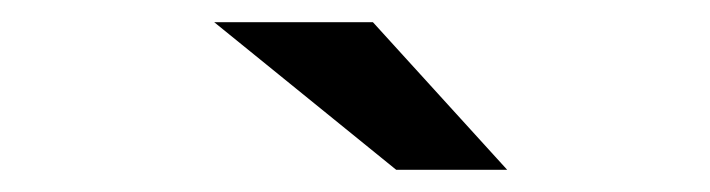

<svg xmlns="http://www.w3.org/2000/svg" viewBox="-20 -745 640 173"><path d="M337 -592 173 -725H316L437 -592Z"/></svg>

Font: Red Hat Text SemiBold
Style: Italic
Weight: 600
Italic angle: -12°
Designer: Pentagram, MCKL
Foundry: Pentagram, MCKL
Version: Version 1.023